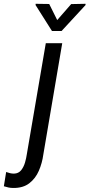

<svg xmlns="http://www.w3.org/2000/svg" viewBox="-117 -750 459 986"><path d="M118.2 -528.3H202.6L105.5 43.5Q99.6 87.4 82.5 127Q65.4 166.5 33.4 191.2Q1.5 215.8 -48.8 215.3Q-61.5 215.3 -73.2 212.9Q-85 210.4 -97.2 206.5L-85.4 133.3Q-76.2 136.7 -65.9 139.2Q-55.7 141.6 -45.4 141.6Q-22 141.1 -8.5 124.3Q4.9 107.4 11.5 84.5Q18.1 61.5 20.5 43.5ZM135.7 -729.5 176.8 -647 248.5 -729 322.3 -730.5V-724.1L199.2 -590.8H149.9L65.9 -723.6V-730.5Z"/></svg>

Font: Roboto Condensed
Style: Italic
Weight: 400
Italic angle: -12°
Designer: Christian Robertson
Foundry: Google
Version: Version 3.0